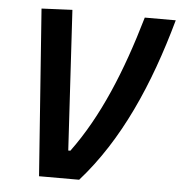

<svg xmlns="http://www.w3.org/2000/svg" viewBox="-51 -748 751 796"><g transform="rotate(5 324.5 -349.5)"><path d="M140.6 0H307.6C467.3 -179.7 572.3 -418 648.9 -693.4H520C453.6 -464.4 373.5 -269.5 260.7 -116.7H252L218.3 -699.2L90.3 -693.4Z"/></g></svg>

Font: Cascadia Mono PL
Style: Bold Italic
Weight: 700
Italic angle: -10°
Monospace: yes
Designer: Aaron Bell
Foundry: Saja Typeworks
Version: Version 2404.023